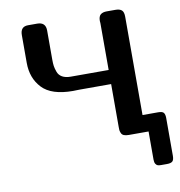

<svg xmlns="http://www.w3.org/2000/svg" viewBox="-94 -780 992 1061"><g transform="rotate(-10 402.0 -249.5)"><path d="M90.8 -490.2V-646Q90.8 -693.8 133.8 -693.8Q133.8 -693.8 185.1 -693.8Q232.9 -693.8 232.9 -647V-483.9Q232.9 -461.9 234.9 -448Q236.8 -434.1 243.9 -414.1Q251 -394 269.5 -383.5Q288.1 -373 316.9 -373H529.8V-636.2Q529.8 -638.2 529.3 -642.1Q528.8 -646 528.8 -647.9Q528.8 -673.8 541 -683.8Q553.2 -693.8 575.2 -693.8H624Q647.9 -693.8 659.4 -683.8Q670.9 -673.8 670.9 -647V-95.2H758.8Q782.7 -95.2 789.8 -85.7Q796.9 -76.2 796.9 -56.2V155.8Q796.9 178.7 787.8 186.8Q778.8 194.8 756.8 194.8H725.1Q713.9 194.8 706.5 192.9Q699.2 190.9 693.6 182.4Q688 173.8 688 158.2V0H577.1Q560.1 0 549.6 -4.4Q539.1 -8.8 534.9 -19.3Q530.8 -29.8 530.3 -35.4Q529.8 -41 529.8 -53.2V-293.9H352.1Q346.2 -293.9 334 -293.5Q321.8 -293 315.9 -293Q195.8 -293 143.3 -348.6Q90.8 -404.3 90.8 -490.2Z"/></g></svg>

Font: CMU Sans Serif
Style: Bold
Weight: 700
Version: Version 0.7.0